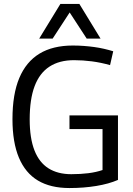

<svg xmlns="http://www.w3.org/2000/svg" viewBox="-20 -940 672 970"><path d="M43 -338Q43 -464 77.5 -546Q112 -628 179.5 -669Q247 -710 348 -710Q376 -710 403 -708Q430 -706 455.5 -702.5Q481 -699 505 -693.5Q529 -688 552 -681L536 -611Q490 -624 444.5 -630Q399 -636 354 -636Q280 -636 230 -603.5Q180 -571 155 -505Q130 -439 130 -337Q130 -242 154 -180.5Q178 -119 225 -89.5Q272 -60 340 -60Q387 -60 426.5 -65Q466 -70 498 -81V-288H331V-357H576V-31Q530 -11 466.5 -0.5Q403 10 331 10Q235 10 171.5 -28Q108 -66 75.5 -143.5Q43 -221 43 -338ZM178 -745 285 -920H381L488 -745H418L332 -877L246 -745Z"/></svg>

Font: Georama ExtraCondensed Thin
Style: Regular
Weight: 400
Version: Version 1.001